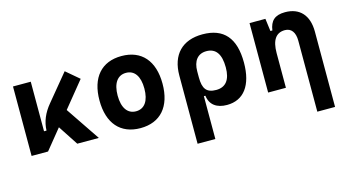

<svg xmlns="http://www.w3.org/2000/svg" viewBox="-82 -842 2508 1382"><g transform="rotate(-15 1172.0 -151.0)"><path d="M68.8 0H191.4L312 -148.4L409.2 0H569.8L398.4 -253.9L553.7 -444.8L456.5 -527.3L294.9 -331.5C247.1 -274.4 221.7 -213.4 219.7 -148.4H201.2V-517.6H68.8Z M878.9 9.8C1027.8 9.8 1113.8 -87.9 1113.8 -258.8C1113.8 -429.7 1027.8 -527.3 878.9 -527.3C730 -527.3 644 -429.7 644 -258.8C644 -87.9 730 9.8 878.9 9.8ZM878.9 -115.7C815.9 -115.7 779.3 -167.5 779.3 -258.8C779.3 -350.6 815.9 -401.9 878.9 -401.9C942.4 -401.9 978.5 -350.6 978.5 -258.8C978.5 -167.5 942.4 -115.7 878.9 -115.7Z M1523.4 9.8C1647.9 9.8 1719.2 -84 1719.2 -253.9C1719.2 -436.5 1640.6 -527.3 1482.4 -527.3C1331.5 -527.3 1245.6 -438.5 1245.6 -283.2V224.6H1377.9V-94.7H1389.2C1397.5 -25.4 1447.3 9.8 1523.4 9.8ZM1377.9 -234.9V-278.8C1377.9 -357.4 1414.1 -402.8 1478.5 -402.8C1548.3 -402.8 1584 -353.5 1584 -253.9C1584 -161.6 1546.9 -114.7 1476.1 -114.7C1403.8 -114.7 1377.9 -149.9 1377.9 -234.9Z M2137.7 224.6H2270V-336.9C2270 -458 2207.5 -527.3 2098.1 -527.3C2021 -527.3 1986.3 -493.2 1976.6 -423.8H1961.9L1949.7 -517.6H1831.5V0H1963.9V-258.3C1963.9 -355.5 1997.6 -402.8 2063.5 -402.8C2110.8 -402.8 2137.7 -367.2 2137.7 -304.2Z"/></g></svg>

Font: CaskaydiaCove Nerd Font
Style: Bold
Weight: 700
Designer: Aaron Bell
Foundry: Saja Typeworks
Version: Version 2111.1;Nerd Fonts 2.3.0